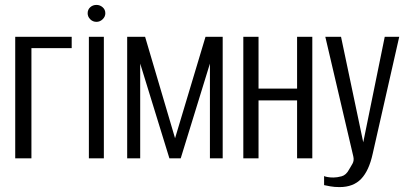

<svg xmlns="http://www.w3.org/2000/svg" viewBox="-20 -645 1652 782"><path d="M42 0V-495H272V-449H108V0Z M342 0V-495H403V0ZM373 -556Q358 -556 347.5 -566.5Q337 -577 337 -591Q337 -606 347.5 -615.5Q358 -625 373 -625Q387 -625 398 -615.5Q409 -606 409 -591Q409 -577 398 -566.5Q387 -556 373 -556Z M498 0V-495H571L693 -82L817 -495H887V0H835V-386L716 0H670L551 -386V0Z M971 0V-495H1033V-284H1190V-495H1252V0H1190V-236H1033V0Z M1363 117Q1342 117 1325.5 114Q1309 111 1300 109V72Q1303 74 1313.5 76Q1324 78 1338 78Q1353 78 1371.5 73Q1390 68 1402 45Q1408 35 1415.5 22Q1423 9 1419 -8L1305 -495H1369L1460 -63H1459L1547 -495H1606L1498 -19Q1483 50 1451 83.5Q1419 117 1363 117Z"/></svg>

Font: Alumni Sans
Style: Regular
Weight: 400
Designer: Robert E. Leuschke
Foundry: Robert E. Leuschke
Version: Version 1.018